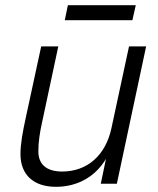

<svg xmlns="http://www.w3.org/2000/svg" viewBox="-20 -709 610 741"><path d="M230 -631H491L504 -689H242ZM196 12C279 12 348 -27 389 -96L369 0H431L544 -530H478L410 -214C388 -111 318 -47 220 -47C158 -47 128 -76 128 -125C128 -161 134 -200 142 -235L205 -530H139L78 -248C68 -201 59 -155 59 -114C59 -35 109 12 196 12Z"/></svg>

Font: Geist Light
Style: Italic
Weight: 300
Italic angle: -12°
Designer: Basement.studio, Andrés Briganti, Mateo Zaragoza
Foundry: Basement.studio, Vercel, Andrés Briganti, Guido Ferreyra, Mateo Zaragoza
Version: Version 1.500